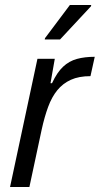

<svg xmlns="http://www.w3.org/2000/svg" viewBox="-20 -744 397 764"><path d="M20 0 129 -510H198L181 -413H187Q207 -456 231 -478.5Q255 -501 286 -509.5Q317 -518 357 -518L340 -441Q294 -441 262 -426.5Q230 -412 208 -385Q186 -358 171.5 -318.5Q157 -279 146 -229L97 0ZM158 -587 159 -592 258 -724H343L342 -719L219 -587Z"/></svg>

Font: Saira SemiCondensed
Style: Italic
Weight: 400
Width: 4
Italic angle: -12°
Designer: Hector Gatti with collaboration of the Omnibus-Type team
Foundry: Omnibus-Type
Version: Version 1.101